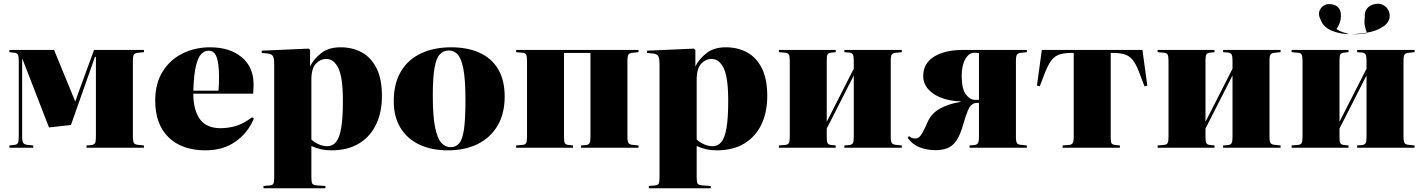

<svg xmlns="http://www.w3.org/2000/svg" viewBox="-20 -787 7586 1023"><path d="M30 0V-12L56 -15Q71 -16 75.5 -25.5Q80 -35 80 -60V-461Q80 -486 75.5 -495.5Q71 -505 56 -506L30 -509V-521H268L381 -246L396 -288L481 -521H747V-509L718 -506Q700 -505 694 -497Q688 -489 688 -463V-58Q688 -33 694 -24.5Q700 -16 718 -15L747 -12V0H441V-12L466 -14Q482 -16 486.5 -25Q491 -34 491 -58V-484H486L358 -121L241 -108L100 -472H98V-59Q98 -33 104 -25Q110 -17 127 -15L157 -12V0Z M1076 14Q949 14 878 -55.5Q807 -125 807 -251Q807 -342 846.5 -405.5Q886 -469 952.5 -502Q1019 -535 1099 -535Q1204 -535 1267.5 -482.5Q1331 -430 1331 -338Q1331 -327 1330.5 -315Q1330 -303 1329 -288H1010Q1010 -202 1044.5 -153Q1079 -104 1155 -104Q1196 -104 1236 -115.5Q1276 -127 1323 -162L1333 -156Q1301 -79 1235 -32.5Q1169 14 1076 14ZM1010 -304H1144Q1146 -322 1146.5 -340Q1147 -358 1147 -375Q1147 -450 1134 -483.5Q1121 -517 1092 -517Q1070 -517 1052.5 -499.5Q1035 -482 1024 -436Q1013 -390 1010 -304Z M1384 216V204L1417 201Q1432 200 1436.5 191.5Q1441 183 1441 158V-444Q1441 -475 1434.5 -487.5Q1428 -500 1405 -502L1374 -505L1375 -517L1625 -528L1632 -521V-435H1633Q1652 -473 1691.5 -504Q1731 -535 1794 -535Q1859 -535 1908.5 -507.5Q1958 -480 1986.5 -423Q2015 -366 2015 -276Q2015 -188 1983.5 -123Q1952 -58 1892 -22Q1832 14 1746 14Q1716 14 1689.5 8Q1663 2 1639 -9V157Q1639 181 1643.5 190.5Q1648 200 1673 201L1714 204V216ZM1724 -8Q1752 -8 1770.5 -30.5Q1789 -53 1798 -105.5Q1807 -158 1807 -250Q1807 -374 1783 -423.5Q1759 -473 1719 -473Q1687 -473 1663 -447.5Q1639 -422 1639 -363V-44Q1655 -28 1678.5 -18Q1702 -8 1724 -8Z M2366 14Q2279 14 2214.5 -16.5Q2150 -47 2114 -105.5Q2078 -164 2078 -248Q2078 -342 2116 -406Q2154 -470 2223 -502.5Q2292 -535 2385 -535Q2470 -535 2534 -506.5Q2598 -478 2633.5 -419.5Q2669 -361 2669 -272Q2669 -183 2632 -119Q2595 -55 2527 -20.5Q2459 14 2366 14ZM2381 -3Q2410 -3 2427.5 -24.5Q2445 -46 2452.5 -100.5Q2460 -155 2460 -254Q2460 -362 2449 -419Q2438 -476 2418.5 -497Q2399 -518 2371 -518Q2342 -518 2323 -497Q2304 -476 2295 -424Q2286 -372 2286 -279Q2286 -169 2298 -109.5Q2310 -50 2331 -26.5Q2352 -3 2381 -3Z M2730 0V-12L2764 -15Q2778 -16 2783 -24.5Q2788 -33 2788 -59V-462Q2788 -488 2783 -496.5Q2778 -505 2764 -506L2730 -509V-521H3382V-509L3353 -506Q3335 -505 3329 -497Q3323 -489 3323 -463V-58Q3323 -33 3329 -24.5Q3335 -16 3353 -15L3382 -12V0H3076V-12L3102 -14Q3117 -16 3121.5 -25Q3126 -34 3126 -58V-505H2985V-59Q2985 -33 2989 -25Q2993 -17 3006 -15L3033 -12V0Z M3437 216V204L3470 201Q3485 200 3489.5 191.5Q3494 183 3494 158V-444Q3494 -475 3487.5 -487.5Q3481 -500 3458 -502L3427 -505L3428 -517L3678 -528L3685 -521V-435H3686Q3705 -473 3744.5 -504Q3784 -535 3847 -535Q3912 -535 3961.5 -507.5Q4011 -480 4039.5 -423Q4068 -366 4068 -276Q4068 -188 4036.5 -123Q4005 -58 3945 -22Q3885 14 3799 14Q3769 14 3742.5 8Q3716 2 3692 -9V157Q3692 181 3696.5 190.5Q3701 200 3726 201L3767 204V216ZM3777 -8Q3805 -8 3823.5 -30.5Q3842 -53 3851 -105.5Q3860 -158 3860 -250Q3860 -374 3836 -423.5Q3812 -473 3772 -473Q3740 -473 3716 -447.5Q3692 -422 3692 -363V-44Q3708 -28 3731.5 -18Q3755 -8 3777 -8Z M4130 0V-12L4164 -15Q4178 -16 4183 -24.5Q4188 -33 4188 -59V-462Q4188 -488 4183 -496.5Q4178 -505 4164 -506L4130 -509V-521H4433V-509L4406 -506Q4393 -504 4389 -496Q4385 -488 4385 -462V-138L4529 -421V-463Q4529 -487 4524.5 -496Q4520 -505 4505 -507L4479 -509V-521H4785V-509L4757 -506Q4738 -505 4732 -497Q4726 -489 4726 -463V-58Q4726 -33 4732 -24.5Q4738 -16 4757 -15L4785 -12V0H4479V-12L4505 -14Q4520 -16 4524.5 -25Q4529 -34 4529 -58V-385L4385 -102V-59Q4385 -33 4389 -25Q4393 -17 4406 -15L4433 -12V0Z M4965 13Q4918 13 4880 -2Q4842 -17 4816 -52L4823 -62Q4832 -55 4839 -52Q4846 -49 4857 -49Q4867 -49 4875.5 -55Q4884 -61 4894.5 -79Q4905 -97 4921 -134Q4942 -182 4986.5 -207.5Q5031 -233 5097 -244L5099 -247Q5043 -248 4997.5 -265Q4952 -282 4925.5 -312Q4899 -342 4899 -382Q4899 -449 4956.5 -485Q5014 -521 5112 -521H5451V-509L5423 -506Q5405 -505 5399 -497Q5393 -489 5393 -463V-58Q5393 -33 5398.5 -24.5Q5404 -16 5423 -15L5451 -12V0H5146V-12L5171 -14Q5186 -16 5191 -25Q5196 -34 5196 -58V-239Q5191 -239 5183 -238.5Q5175 -238 5169 -236Q5150 -228 5138.5 -202Q5127 -176 5113 -127Q5096 -66 5075 -36.5Q5054 -7 5026.5 3Q4999 13 4965 13ZM5174 -255H5196V-504Q5186 -506 5170 -506Q5143 -506 5123.5 -472.5Q5104 -439 5104 -382Q5104 -314 5126 -284.5Q5148 -255 5174 -255Z M5642 0V-12L5677 -15Q5690 -16 5695.5 -24.5Q5701 -33 5701 -59V-505H5687Q5646 -505 5620.5 -495Q5595 -485 5578 -460Q5561 -435 5544 -390L5520 -327L5505 -331L5531 -521H6067L6093 -331L6078 -327L6054 -390Q6038 -435 6021 -460Q6004 -485 5978.5 -495Q5953 -505 5911 -505H5898V-59Q5898 -33 5901.5 -25Q5905 -17 5919 -15L5947 -12V0Z M6148 0V-12L6182 -15Q6196 -16 6201 -24.5Q6206 -33 6206 -59V-462Q6206 -488 6201 -496.5Q6196 -505 6182 -506L6148 -509V-521H6451V-509L6424 -506Q6411 -504 6407 -496Q6403 -488 6403 -462V-138L6547 -421V-463Q6547 -487 6542.5 -496Q6538 -505 6523 -507L6497 -509V-521H6803V-509L6775 -506Q6756 -505 6750 -497Q6744 -489 6744 -463V-58Q6744 -33 6750 -24.5Q6756 -16 6775 -15L6803 -12V0H6497V-12L6523 -14Q6538 -16 6542.5 -25Q6547 -34 6547 -58V-385L6403 -102V-59Q6403 -33 6407 -25Q6411 -17 6424 -15L6451 -12V0Z M6862 0V-12L6896 -15Q6910 -16 6915 -24.5Q6920 -33 6920 -59V-462Q6920 -488 6915 -496.5Q6910 -505 6896 -506L6862 -509V-521H7165V-509L7138 -506Q7125 -504 7121 -496Q7117 -488 7117 -462V-138L7261 -421V-463Q7261 -487 7256.5 -496Q7252 -505 7237 -507L7211 -509V-521H7517V-509L7489 -506Q7470 -505 7464 -497Q7458 -489 7458 -463V-58Q7458 -33 7464 -24.5Q7470 -16 7489 -15L7517 -12V0H7211V-12L7237 -14Q7252 -16 7256.5 -25Q7261 -34 7261 -58V-385L7117 -102V-59Q7117 -33 7121 -25Q7125 -17 7138 -15L7165 -12V0ZM7264 -611Q7246 -607 7223 -605.5Q7200 -604 7179 -605Q7201 -605 7224 -608Q7244 -609 7263 -613Q7256 -629 7252 -649.5Q7248 -670 7252 -696Q7249 -723 7264 -742Q7279 -761 7308 -766Q7336 -771 7357.5 -755.5Q7379 -740 7384 -713Q7389 -674 7353.5 -648Q7318 -622 7263 -613ZM7017 -681Q7002 -708 7011 -731Q7020 -754 7048 -764Q7077 -768 7097 -757.5Q7117 -747 7123 -723Q7127 -697 7121 -675Q7115 -653 7101 -632Q7115 -622 7134.5 -615.5Q7154 -609 7169 -605Q7174 -605 7179 -605Q7122 -604 7076 -623.5Q7030 -643 7017 -681Z"/></svg>

Font: Literata 72pt ExtraBold
Style: Regular
Weight: 800
Designer: Latin by Veronika Burian and Jose Scaglione. Greek by Irene Vlachou. Cyrillic by Vera Evstafieva.
Foundry: TypeTogether
Version: Version 3.002